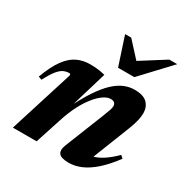

<svg xmlns="http://www.w3.org/2000/svg" viewBox="-163 -822 931 967"><g transform="rotate(30 303.0 -338.0)"><path d="M38.5 -280.5 19.5 -288Q45.5 -358.5 74.8 -398.5Q104 -438.5 138.2 -454.8Q172.5 -471 213 -471Q230.5 -471 244 -470Q257.5 -469 271 -466.8Q284.5 -464.5 301 -460.5L230 -222.5L226 -228Q259.5 -297 290.8 -344Q322 -391 351.8 -419Q381.5 -447 411 -459.5Q440.5 -472 471 -472Q523.5 -472 545.8 -449Q568 -426 568 -391Q568 -373 562.8 -349.2Q557.5 -325.5 544 -290.5L445 -39L419.5 -71.5Q441.5 -70.5 465 -77.8Q488.5 -85 516 -103.2Q543.5 -121.5 576.5 -154L591.5 -140Q550.5 -85 512 -51.2Q473.5 -17.5 437.5 -2.2Q401.5 13 366.5 13Q323 13 309.2 -3.2Q295.5 -19.5 308.5 -53.5L401 -285.5Q411.5 -312 415.5 -324.8Q419.5 -337.5 419.5 -346Q419.5 -358 412.5 -364.8Q405.5 -371.5 390 -371.5Q371 -371.5 348.8 -356.2Q326.5 -341 303.5 -312.5Q280.5 -284 259.8 -243.8Q239 -203.5 223 -153.5L173 0H35L151.5 -370.5Q152 -375 150 -377.5Q148 -380 143.5 -380Q127 -380 111.2 -372.8Q95.5 -365.5 78.2 -344.2Q61 -323 38.5 -280.5ZM592 -690.5 437.5 -526H343L289 -690.5H324.5L422.5 -583.5H376.5L546 -690.5Z"/></g></svg>

Font: Newsreader 36pt
Style: Bold Italic
Weight: 700
Italic angle: -17°
Designer: Hugues Gentile
Foundry: Production Type
Version: Version 1.003